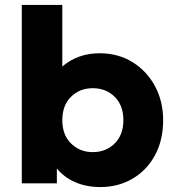

<svg xmlns="http://www.w3.org/2000/svg" viewBox="-20 -740 706 775"><path d="M385 15Q327.5 15 282.2 -5.2Q237 -25.5 209.5 -60V0H68V-720H231.5V-471.5Q294 -525 382 -525Q457 -525 514.8 -489.2Q572.5 -453.5 605.5 -392.5Q638.5 -331.5 638.5 -255Q638.5 -174 605.5 -113.2Q572.5 -52.5 515 -18.8Q457.5 15 385 15ZM354.5 -126Q407.5 -126 442.8 -160.8Q478 -195.5 478 -255Q478 -314.5 443 -349.2Q408 -384 354.5 -384Q301.5 -384 266.5 -349.2Q231.5 -314.5 231.5 -255Q231.5 -195.5 266.8 -160.8Q302 -126 354.5 -126Z"/></svg>

Font: Geologica
Style: Bold
Weight: 700
Designer: Sindre Bremnes, Frode Helland
Foundry: Monokrom Skriftforlag AS
Version: Version 1.010; ttfautohint (v1.8.4.7-5d5b);gftools[0.9.28]